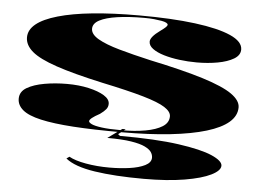

<svg xmlns="http://www.w3.org/2000/svg" viewBox="-51 -582 1168 863"><g transform="rotate(5 532.5 -150.0)"><path d="M512 15Q382 15 291.5 9Q201 3 144 -10Q87 -23 61.5 -44.5Q36 -66 36 -95Q36 -127 66.5 -145Q97 -163 145.5 -171.5Q194 -180 247 -180Q301 -180 345 -170Q389 -160 415 -144Q441 -128 441 -107Q441 -93 432.5 -82.5Q424 -72 406 -59Q382 -46 371 -37Q360 -28 360 -22Q360 -16 373 -9.5Q386 -3 418.5 1.5Q451 6 509 6Q569 6 616.5 -2.5Q664 -11 692 -28.5Q720 -46 720 -75Q720 -96 690.5 -115Q661 -134 592 -154Q523 -174 404 -199Q272 -228 194 -254.5Q116 -281 82.5 -309.5Q49 -338 49 -373Q49 -441 177.5 -478Q306 -515 542 -515Q690 -515 795.5 -501.5Q901 -488 957 -463Q1013 -438 1013 -402Q1013 -376 985 -359.5Q957 -343 913 -335Q869 -327 819 -327Q779 -327 740 -332Q701 -337 669.5 -346.5Q638 -356 619 -370Q600 -384 600 -402Q600 -423 643 -454Q661 -467 667.5 -473.5Q674 -480 674 -484Q674 -489 666.5 -493Q659 -497 645 -499.5Q631 -502 611.5 -504Q592 -506 566 -506Q497 -506 445.5 -498.5Q394 -491 365.5 -476Q337 -461 337 -437Q337 -412 371.5 -392Q406 -372 468 -354.5Q530 -337 609 -319Q761 -287 852 -258.5Q943 -230 983.5 -201.5Q1024 -173 1024 -142Q1024 -104 990.5 -75Q957 -46 891 -26Q825 -6 729.5 4.5Q634 15 512 15ZM627 215Q496 215 404.5 201Q313 187 273 154L286 145Q312 160 362 169Q412 178 469 178Q517 178 559.5 172Q602 166 629 152.5Q656 139 656 117Q656 104 648 92Q640 80 618.5 69.5Q597 59 556 52.5Q515 46 448 46L512 0H527L495 25L504 32Q666 32 769 46.5Q872 61 921 82.5Q970 104 970 126Q970 148 929 168.5Q888 189 811 202Q734 215 627 215Z"/></g></svg>

Font: Kalnia Expanded SemiBold
Style: Regular
Weight: 600
Width: 7
Designer: Frida Medrano
Foundry: Frida Medrano
Version: Version 1.105